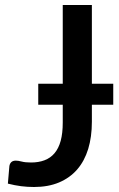

<svg xmlns="http://www.w3.org/2000/svg" viewBox="-20 -740 476 768"><path d="M433 -321H347.5V-253Q347.5 -192.5 332.8 -144.2Q318 -96 288.8 -62.2Q259.5 -28.5 216.2 -10.2Q173 8 116 8Q90 8 64.5 4.8Q39 1.5 11.5 -5.5L17.5 -75.5Q19 -85.5 25.2 -91.5Q31.5 -97.5 43.5 -97.5Q52.5 -97.5 66.8 -93.8Q81 -90 104 -90Q134.5 -90 158.2 -99Q182 -108 198.2 -127.2Q214.5 -146.5 222.8 -176.8Q231 -207 231 -250V-321H133V-405H231V-720H347.5V-405H433Z"/></svg>

Font: Lato SemiBold
Style: Regular
Weight: 600
Designer: Lukasz Dziedzic with Adam Twardoch and Botio Nikoltchev
Foundry: tyPoland Lukasz Dziedzic
Version: Version 2.015; 2015-08-06; http://www.latofonts.com/